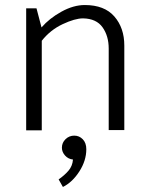

<svg xmlns="http://www.w3.org/2000/svg" viewBox="-20 -518 592 763"><path d="M84 0V-485H125L145 -409Q176 -445 224 -471.5Q272 -498 317 -498Q395 -498 434.5 -452.5Q474 -407 474 -337V-1H412V-325Q412 -375 387.5 -409.5Q363 -444 310 -445Q278 -445 229 -422Q180 -399 146 -356V0ZM275 21Q295 21 309 35.5Q323 50 323 75Q323 120 295.5 163Q268 206 230 225L213 195Q236 179 252 160.5Q268 142 270 116Q251 114 238.5 100Q226 86 226 69Q226 49 240.5 35Q255 21 275 21Z"/></svg>

Font: Palanquin Light
Style: Regular
Weight: 300
Designer: Pria Ravichandran
Version: Version 1.0.4